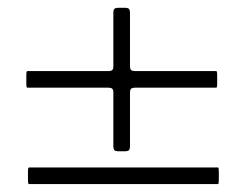

<svg xmlns="http://www.w3.org/2000/svg" viewBox="-20 -594 623 488"><path d="M49.4 -371.1H256.7C264.9 -370.7 267.8 -367.9 268.1 -359.7V-220.9C268.5 -212.7 271.3 -209.9 279.5 -209.5H299C307.2 -209.9 310 -212.7 310.4 -220.9V-359.7C310.7 -367.9 313.6 -370.7 321.7 -371.1H529.8C531.2 -371.4 532 -374.3 532 -382.5V-402C532 -410.2 531.2 -413 529.8 -413.4H321.7C313.6 -413.7 310.7 -416.5 310.4 -424.7V-562.9C310 -571 307.2 -573.9 299 -574.2H279.5C271.3 -573.9 268.5 -571 268.1 -562.9V-424.7C267.8 -416.5 264.9 -413.7 256.7 -413.4H49.4C47.6 -413 46.9 -410.2 46.9 -402V-382.5C46.9 -374.3 47.6 -371.4 49.4 -371.1ZM51.1 -137.4C51.1 -129.3 51.8 -126.4 53.6 -126.1H534.1C535.5 -126.4 536.2 -129.3 536.2 -137.4V-157C536.2 -165.1 535.5 -168 534.1 -168.3H53.6C51.8 -168 51.1 -165.1 51.1 -157Z"/></svg>

Font: Margiela Serif Text
Style: Regular
Weight: 400
Designer: Andreas Faust, Stefan Endress
Version: Version 1.002;FEAKit 1.0